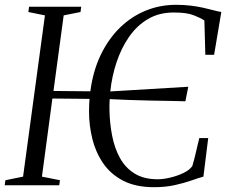

<svg xmlns="http://www.w3.org/2000/svg" viewBox="-28 -771 957 799"><path d="M613.5 8Q536.5 8 484.2 -19.2Q432 -46.5 401 -92Q370 -137.5 356.2 -193.5Q342.5 -249.5 342.5 -306.5Q342.5 -320 343 -333.5Q343.5 -347 344.5 -359.5L190 -361L146.5 -36L221.5 -21L218.5 0H-8.5L-5.5 -21L68 -36L159 -707L90 -721L93 -743H310L307 -721L237 -707L194.5 -392.5L348 -391Q359 -475.5 391 -542.2Q423 -609 471 -655.8Q519 -702.5 578.5 -726.8Q638 -751 704.5 -751Q738 -751 766 -747.5Q794 -744 817.5 -738.8Q841 -733.5 859.8 -728.5Q878.5 -723.5 893 -721L863 -543H826.5L822.5 -686Q806 -696.5 777.5 -707.8Q749 -719 695 -719Q634 -719 587.8 -691.8Q541.5 -664.5 509 -617.5Q476.5 -570.5 457 -511.8Q437.5 -453 431 -390.5L755.5 -410L743.5 -349.5Q718.5 -350.5 680.2 -351Q642 -351.5 597.8 -352.5Q553.5 -353.5 509.2 -355Q465 -356.5 428.5 -358.5Q428 -347.5 427.5 -336.2Q427 -325 427.5 -313.5Q428.5 -257.5 438.8 -205.5Q449 -153.5 471.5 -113Q494 -72.5 532.2 -48.8Q570.5 -25 628.5 -25Q651 -25 680.8 -32Q710.5 -39 736.2 -51.5Q762 -64 772.5 -80.5Q776.5 -93.5 780.2 -108.2Q784 -123 787.5 -138.2Q791 -153.5 794.5 -168.2Q798 -183 801.5 -196.5H838.5L818.5 -36Q798.5 -30.5 768.8 -20Q739 -9.5 700 -0.8Q661 8 613.5 8Z"/></svg>

Font: Merriweather 120pt Light
Style: Italic
Weight: 300
Italic angle: -7.8°
Version: Version 2.101